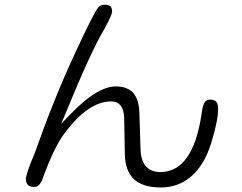

<svg xmlns="http://www.w3.org/2000/svg" viewBox="-20 -763 1040 826"><path d="M461.4 -722.7Q460 -730.5 455.6 -734.9Q447.3 -742.7 428.7 -742.7Q413.6 -742.7 402.3 -730.5Q383.3 -708.5 296.9 -521.2Q210.4 -334 129.9 -105.5L112.3 -62.5Q100.1 -31.2 95.2 -13.2L91.3 3.9Q91.3 23.9 100.1 32.7Q108.9 41.5 127.9 41.5Q149.9 41.5 163.1 6.3Q212.4 -128.9 255.4 -186.5Q358.9 -326.7 458 -326.7Q481.4 -326.7 495.6 -312.5Q512.7 -294.9 514.2 -257.3L517.1 -97.7Q519 -29.8 553.7 5.4Q591.8 43.5 671.9 43.5Q747.1 43.5 802.7 -4.4Q859.4 -52.7 888.7 -147.9Q918.5 -244.6 918.5 -295.9Q918.5 -322.8 903.3 -330.6Q896 -334.5 884 -334.5Q872.1 -334.5 864.3 -327.1Q853 -315.4 849.1 -286.6Q817.4 -48.8 696.8 -25.4Q683.6 -22.9 669.9 -22.9Q632.8 -22.9 610.8 -44.4Q585.4 -69.8 584.5 -123.5L579.6 -278.8Q577.6 -338.4 550.3 -366.2Q525.4 -391.1 477.5 -391.1Q440.9 -391.1 395 -364.7Q343.3 -334.5 280.8 -269.5L243.2 -230L264.2 -280.3Q369.6 -538.6 429.7 -639.6Q448.2 -673.3 455.3 -690.4Q462.4 -707.5 462.4 -712.9Q462.4 -718.3 461.4 -722.7Z"/></svg>

Font: YuPearl-ExtraLight
Style: ExtraLight
Weight: 200
Designer: Max Yao
Foundry: Max-Everyday
Version: Version 1.011; ttfautohint (v1.8.3)